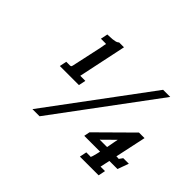

<svg xmlns="http://www.w3.org/2000/svg" viewBox="-125 -880 1124 1124"><g transform="rotate(45 437.5 -317.5)"><path d="M351 -635 288 -336H330L321 -292H163L172 -336H200Q208 -336 210.5 -338Q213 -340 215 -348L256 -537Q259 -554 260.5 -563Q262 -572 263 -574Q263 -575 251 -575H220L229 -619L251 -620Q271 -620 293 -625Q300 -627 304.5 -630Q309 -633 311 -635ZM287 0H228L689 -621H748ZM684 -104H553L560 -140L766 -344H812L771 -152H788Q790 -152 790 -151Q790 -150 789 -148L807 -173H853L828 -104H761L748 -44H785L776 0H621L630 -44H658Q667 -44 667 -43Q671 -49 679 -82ZM694 -152Q696 -162 697.5 -170Q699 -178 700.5 -186Q702 -194 703.5 -203Q705 -212 708 -226L633 -152Z"/></g></svg>

Font: New Athena Unicode
Style: Bold Italic
Weight: 700
Designer: J. Rusten 1997; rev. by R. Hancock 2001, 2002, rev. by D. Mastronarde 2002-2021
Foundry: Society for Classical Studies (formerly American Philological Association)
Version: Version 5.008